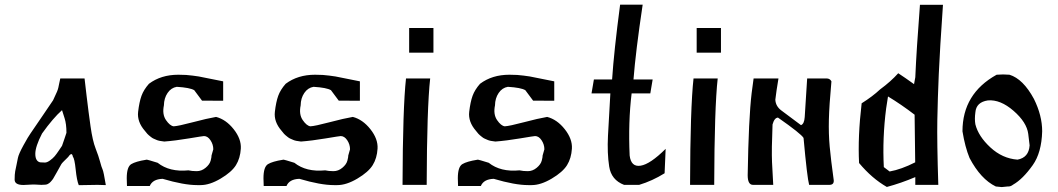

<svg xmlns="http://www.w3.org/2000/svg" viewBox="-20 -777 4447 807"><path d="M153.8 0 124 -1.5H118.7L78.6 0.5Q41.5 0.5 41.5 -22Q41.5 -44.4 43.9 -57.4Q46.4 -70.3 49.3 -83.5Q52.2 -96.7 55.2 -112.8Q58.1 -128.9 78.6 -166.3Q99.1 -203.6 108.2 -216.1Q117.2 -228.5 157.7 -288.6Q198.2 -348.6 203.1 -355.5Q215.8 -382.3 219.7 -391.8Q223.6 -401.4 225.1 -408.2Q226.6 -415 229.2 -428Q231.9 -440.9 233.4 -447.3H335.4Q336.4 -438.5 344.2 -372.1Q352.1 -305.7 360.6 -245.6Q369.1 -185.5 381.8 -153.1Q394.5 -120.6 400.6 -97.4Q406.7 -74.2 411.1 -64.9Q415.5 -55.7 424.8 1Q422.9 0.5 389.6 0L329.1 1H311Q302.7 -19 298.1 -64.5Q293.5 -109.9 286.1 -119.1Q285.6 -123.5 283.2 -127.2Q280.8 -130.9 276.6 -128.2Q272.5 -125.5 270.5 -122.3Q268.6 -119.1 266.6 -117.2Q264.6 -115.2 260.7 -111.3Q256.8 -107.4 248.3 -99.1Q239.7 -90.8 237.3 -86.2Q234.9 -81.5 233.4 -79.1Q231.9 -76.7 218.3 -52Q204.6 -27.3 202.9 -25.1Q201.2 -22.9 198.2 -19Q195.3 -15.1 194.3 -14.4Q193.4 -13.7 190.7 -10.7Q188 -7.8 186.5 -7.1Q185.1 -6.3 179.9 -3.2Q174.8 0 153.8 0ZM240.7 -314Q203.1 -280.8 156.7 -215.8Q128.4 -161.1 128.4 -130.4Q128.4 -99.6 148.4 -94.7Q160.2 -93.8 168.9 -93.8Q177.7 -93.8 189.9 -102.5Q202.1 -111.3 210 -120.6Q217.8 -129.9 227.5 -144.5Q237.3 -159.2 240.7 -164.1Q243.7 -171.4 250.7 -193.1Q257.8 -214.8 259.3 -218.8Q259.3 -255.9 251.5 -280Q243.7 -304.2 240.7 -314Z M869.1 -123.5 876.5 -149.4Q876.5 -169.9 864.7 -187.5Q853 -205.1 837.4 -205.1Q833 -205.1 774.4 -195.3Q715.8 -185.5 670.4 -182.1Q647.5 -184.6 638.9 -188.5Q630.4 -192.4 625.5 -194.3Q620.6 -196.3 614.5 -201.2Q608.4 -206.1 605.5 -208.5Q601.1 -211.4 588.9 -227.1Q555.7 -265.1 560.5 -306.9Q565.4 -348.6 574.7 -374.3Q584 -399.9 606 -424.8Q656.7 -462.9 729.5 -462.9Q765.1 -462.9 789.6 -459.2Q814 -455.6 815.4 -455.6L918 -435.1V-353.5L829.1 -354L796.4 -397.9Q778.3 -408.7 723.1 -412.1Q699.2 -408.2 684.3 -386.2Q669.4 -364.3 668.9 -334Q661.1 -296.4 677.7 -272.2Q694.3 -248 710 -246.1Q729.5 -247.1 790.3 -263.2Q851.1 -279.3 888.2 -285.6Q929.7 -274.9 962.2 -233.9Q994.6 -192.9 992.2 -152.3Q989.7 -111.8 971.7 -82.8Q953.6 -53.7 907.5 -26.4Q861.3 1 823.2 1H808.6Q752.9 1 663.6 -25.4Q621.1 -23.9 609.4 4.9H513.7Q512.7 -15.1 512.7 -27.8Q512.7 -75.7 531.7 -87.2Q550.8 -98.6 594.2 -105.5Q594.2 -106 597.2 -106Q600.1 -106 642.6 -92.8Q692.4 -53.2 772 -61Q786.6 -57.6 806.9 -57.6Q827.1 -57.6 844.2 -71.8Q861.3 -85.9 865.5 -102.1Q869.6 -118.2 869.1 -123.5Z M1443.8 -123.5 1451.2 -149.4Q1451.2 -169.9 1439.5 -187.5Q1427.7 -205.1 1412.1 -205.1Q1407.7 -205.1 1349.1 -195.3Q1290.5 -185.5 1245.1 -182.1Q1222.2 -184.6 1213.6 -188.5Q1205.1 -192.4 1200.2 -194.3Q1195.3 -196.3 1189.2 -201.2Q1183.1 -206.1 1180.2 -208.5Q1175.8 -211.4 1163.6 -227.1Q1130.4 -265.1 1135.3 -306.9Q1140.1 -348.6 1149.4 -374.3Q1158.7 -399.9 1180.7 -424.8Q1231.4 -462.9 1304.2 -462.9Q1339.8 -462.9 1364.3 -459.2Q1388.7 -455.6 1390.1 -455.6L1492.7 -435.1V-353.5L1403.8 -354L1371.1 -397.9Q1353 -408.7 1297.9 -412.1Q1273.9 -408.2 1259 -386.2Q1244.1 -364.3 1243.7 -334Q1235.8 -296.4 1252.4 -272.2Q1269 -248 1284.7 -246.1Q1304.2 -247.1 1365 -263.2Q1425.8 -279.3 1462.9 -285.6Q1504.4 -274.9 1536.9 -233.9Q1569.3 -192.9 1566.9 -152.3Q1564.5 -111.8 1546.4 -82.8Q1528.3 -53.7 1482.2 -26.4Q1436 1 1397.9 1H1383.3Q1327.6 1 1238.3 -25.4Q1195.8 -23.9 1184.1 4.9H1088.4Q1087.4 -15.1 1087.4 -27.8Q1087.4 -75.7 1106.4 -87.2Q1125.5 -98.6 1168.9 -105.5Q1168.9 -106 1171.9 -106Q1174.8 -106 1217.3 -92.8Q1267.1 -53.2 1346.7 -61Q1361.3 -57.6 1381.6 -57.6Q1401.9 -57.6 1418.9 -71.8Q1436 -85.9 1440.2 -102.1Q1444.3 -118.2 1443.8 -123.5Z M1699.7 -659.2H1801.8V-555.7H1699.7ZM1671.9 0Q1672.9 -324.7 1686.5 -447.3H1737.3H1788.1Q1774.4 -324.7 1773.4 0H1722.7Z M2260.7 -123.5 2268.1 -149.4Q2268.1 -169.9 2256.3 -187.5Q2244.6 -205.1 2229 -205.1Q2224.6 -205.1 2166 -195.3Q2107.4 -185.5 2062 -182.1Q2039.1 -184.6 2030.5 -188.5Q2022 -192.4 2017.1 -194.3Q2012.2 -196.3 2006.1 -201.2Q2000 -206.1 1997.1 -208.5Q1992.7 -211.4 1980.5 -227.1Q1947.3 -265.1 1952.1 -306.9Q1957 -348.6 1966.3 -374.3Q1975.6 -399.9 1997.6 -424.8Q2048.3 -462.9 2121.1 -462.9Q2156.7 -462.9 2181.2 -459.2Q2205.6 -455.6 2207 -455.6L2309.6 -435.1V-353.5L2220.7 -354L2188 -397.9Q2169.9 -408.7 2114.7 -412.1Q2090.8 -408.2 2075.9 -386.2Q2061 -364.3 2060.5 -334Q2052.7 -296.4 2069.3 -272.2Q2085.9 -248 2101.6 -246.1Q2121.1 -247.1 2181.9 -263.2Q2242.7 -279.3 2279.8 -285.6Q2321.3 -274.9 2353.8 -233.9Q2386.2 -192.9 2383.8 -152.3Q2381.3 -111.8 2363.3 -82.8Q2345.2 -53.7 2299.1 -26.4Q2252.9 1 2214.8 1H2200.2Q2144.5 1 2055.2 -25.4Q2012.7 -23.9 2001 4.9H1905.3Q1904.3 -15.1 1904.3 -27.8Q1904.3 -75.7 1923.3 -87.2Q1942.4 -98.6 1985.8 -105.5Q1985.8 -106 1988.8 -106Q1991.7 -106 2034.2 -92.8Q2084 -53.2 2163.6 -61Q2178.2 -57.6 2198.5 -57.6Q2218.8 -57.6 2235.8 -71.8Q2252.9 -85.9 2257.1 -102.1Q2261.2 -118.2 2260.7 -123.5Z M2626.5 -123.5Q2632.3 -74.2 2672.6 -80.6Q2712.9 -86.9 2777.8 -151.4L2773.4 -48.8Q2721.7 -16.6 2666.5 0H2603Q2549.3 -20.5 2540.5 -76.9Q2531.7 -133.3 2535.4 -206.1Q2539.1 -278.8 2545.4 -384.3H2466.8Q2466.3 -384.3 2466.3 -384.8L2476.1 -442.4Q2476.1 -442.9 2476.6 -442.9H2552.7Q2560.5 -561.5 2586.4 -757.3H2681.2Q2651.9 -561.5 2642.6 -442.9H2722.7Q2723.1 -442.9 2723.1 -442.4L2713.4 -384.8Q2713.4 -384.3 2712.9 -384.3H2634.8Q2620.1 -263.7 2626.5 -123.5Z M2908.2 -659.2H3010.3V-555.7H2908.2ZM2880.4 0Q2881.3 -324.7 2895 -447.3H2945.8H2996.6Q2982.9 -324.7 2981.9 0H2931.2Z M3454.1 -447.3Q3468.3 -447.3 3474.6 -435.1Q3465.3 -333.5 3463.9 -274.2Q3462.4 -214.8 3467.3 -160.9Q3472.2 -106.9 3484.4 -18.6Q3485.4 0 3465.8 0H3380.9Q3372.6 -29.8 3357.4 -197.3Q3347.2 -214.8 3250 -282.7Q3234.9 -282.2 3227.1 -253.9Q3222.7 -147 3224.9 -95.5Q3227.1 -43.9 3230 0H3145Q3122.6 0 3122.6 -40.5Q3126.5 -279.3 3139.2 -385.3L3147.5 -447.3Q3144 -447.3 3252 -447.3Q3242.7 -392.1 3238.8 -357.9Q3240.2 -330.6 3263.7 -313L3346.7 -251Q3360.4 -256.3 3362.3 -284.7L3372.6 -447.3Z M3827.1 -32.7Q3767.6 -7.3 3707.5 8.8Q3645 -26.9 3590.8 -91.8Q3585 -201.7 3601.6 -342.8Q3647.5 -371.6 3678.7 -400.9Q3724.6 -434.6 3755.4 -469.2Q3785.2 -449.7 3821.8 -423.3L3827.1 -452.1Q3832 -566.4 3846.7 -756.8H3943.4Q3930.2 -566.4 3925.8 -465.1Q3921.4 -363.8 3919.7 -272.9Q3918 -182.1 3923.8 0H3827.1ZM3826.7 -94.7 3824.2 -294.9Q3768.1 -337.9 3712.4 -371.6L3704.6 -321.3Q3688.5 -196.8 3694.8 -74.7L3719.2 -56.2Q3768.1 -64.9 3826.7 -94.7Z M4223.1 -462.9Q4280.3 -445.3 4325.7 -361.3Q4360.4 -291.5 4360.4 -225.1Q4357.9 -135.3 4320.8 -83Q4278.8 -23.9 4238.3 -1Q4227.5 7.8 4215.3 6.8L4190.4 9.3L4165.5 6.8Q4102.1 -23.9 4055.2 -112.8Q4036.1 -159.2 4025.4 -225.1Q4025.4 -383.3 4168.9 -462.9Q4196.3 -465.3 4223.1 -462.9ZM4079.6 -304.7Q4075.7 -276.4 4079.6 -254.4Q4092.3 -204.1 4142.6 -157.5Q4192.9 -110.8 4256.8 -106Q4304.2 -114.7 4307.6 -166L4301.8 -214.4Q4295.4 -263.2 4240 -311.3Q4184.6 -359.4 4132.3 -355Q4083 -347.7 4079.6 -304.7Z"/></svg>

Font: Panteley
Style: Regular
Weight: 500
Designer: Kalashnikov Yuriy
Foundry: Øêîëà ïàâà èìåíè ñâÿòîãî àâíîàïîñòîëüíîãî Âëàäèìèà
Version: Version 1.80 April 12, 2018